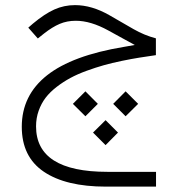

<svg xmlns="http://www.w3.org/2000/svg" viewBox="-20 -376 682 736"><path d="M336.6 132.2 384.7 84.6 432.3 132.2 384.7 180.3ZM413.9 22.1 461.5 -25.9 509.6 22.1 461.5 69.7ZM259.4 22.1 307.4 -25.9 355.1 22.1 307.4 69.7ZM460 -223.6 395 -259.3Q327.6 -296.4 270.5 -296.4Q236.8 -296.4 208.7 -284.4Q180.7 -272.5 148.9 -247.6L125 -228.5L88.4 -270L106.4 -285.6Q150.9 -322.8 188.2 -339.6Q225.6 -356.4 267.6 -356.4Q332 -356.4 399.9 -317.4L492.2 -264.2Q533.2 -240.7 577.6 -229V-164.6Q543 -159.7 513.9 -155Q484.9 -150.4 447 -142.6Q409.2 -134.8 377.9 -126Q346.7 -117.2 311.8 -104.5Q276.9 -91.8 249.8 -77.1Q222.7 -62.5 197.3 -43Q171.9 -23.4 155 -1.5Q138.2 20.5 128.2 48.6Q118.2 76.7 118.2 108.4Q118.2 282.7 391.6 282.7H578.1V339.4H385.7Q232.4 339.4 147.9 282.2Q63.5 225.1 63.5 109.9Q63.5 -10.7 160.2 -87.2Q256.8 -163.6 455.1 -196.3L496.6 -203.6Z"/></svg>

Font: Shabnam Thin FD
Style: Thin-FD
Weight: 100
Foundry: DejaVu fonts team - Redesigned by Saber Rastikerdar - Based on Vazir font
Version: Version 5.0.0